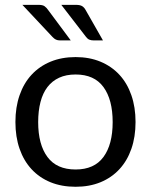

<svg xmlns="http://www.w3.org/2000/svg" viewBox="-20 -744 607 772"><path d="M284 -514.5Q339.5 -514.5 384 -496Q428.5 -477.5 460 -443.5Q491.5 -409.5 508.2 -361.2Q525 -313 525 -253.5Q525 -193.5 508.2 -145.5Q491.5 -97.5 460 -63.5Q428.5 -29.5 384 -11.2Q339.5 7 284 7Q228 7 183.2 -11.2Q138.5 -29.5 107 -63.5Q75.5 -97.5 58.8 -145.5Q42 -193.5 42 -253.5Q42 -313 58.8 -361.2Q75.5 -409.5 107 -443.5Q138.5 -477.5 183.2 -496Q228 -514.5 284 -514.5ZM284 -62.5Q359 -62.5 396 -112.8Q433 -163 433 -253Q433 -343.5 396 -394Q359 -444.5 284 -444.5Q246 -444.5 217.8 -431.5Q189.5 -418.5 170.8 -394Q152 -369.5 142.8 -333.8Q133.5 -298 133.5 -253Q133.5 -163 170.8 -112.8Q208 -62.5 284 -62.5ZM285.5 -724.5Q302 -724.5 310.5 -719.2Q319 -714 325 -702.5L394 -581.5H357Q346.5 -581.5 339.2 -584.5Q332 -587.5 326 -595.5L226.5 -724.5ZM135 -724.5Q151.5 -724.5 159.2 -719Q167 -713.5 174.5 -702.5L264.5 -581.5H221.5Q211.5 -581.5 204.8 -584.8Q198 -588 191 -595.5L70 -724.5Z"/></svg>

Font: Lato 2
Style: Regular
Weight: 400
Designer: Lukasz Dziedzic with Adam Twardoch and Botio Nikoltchev
Foundry: tyPoland Lukasz Dziedzic
Version: Version 2.015; 2015-08-06; http://www.latofonts.com/